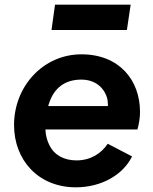

<svg xmlns="http://www.w3.org/2000/svg" viewBox="-20 -788 653 820"><path d="M522 -660 538 -768H215L200 -660ZM304 12C414 12 506 -42 544 -120L440 -174C413 -133 367 -103 307 -103C254 -103 212 -125 191 -168C181 -187 175 -210 174 -235H567C574 -260 578 -286 578 -310C578 -447 488 -556 328 -556C164 -556 40 -419 40 -254C40 -104 144 12 304 12ZM186 -335C187 -339 188 -343 190 -348C210 -409 254 -448 327 -448C383 -448 422 -418 437 -371C440 -360 441 -348 441 -335Z"/></svg>

Font: Plus Jakarta Sans
Style: Bold Italic
Weight: 700
Italic angle: -8°
Designer: Gumpita Rahayu
Foundry: Tokotype
Version: Version 2.071;gftools[0.9.30]